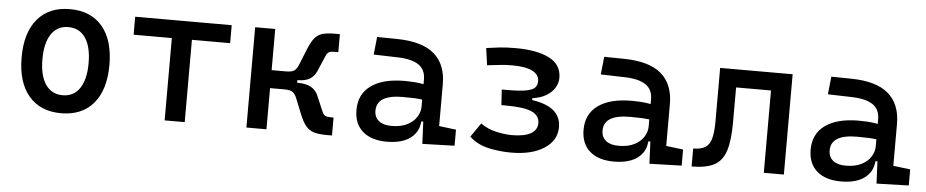

<svg xmlns="http://www.w3.org/2000/svg" viewBox="-36 -752 4760 987"><g transform="rotate(5 2344.0 -258.5)"><path d="M293 9.8Q185.5 9.8 126 -60.5Q66.4 -130.9 66.4 -258.8Q66.4 -387.2 126 -457.3Q185.5 -527.3 293 -527.3Q400.9 -527.3 460.2 -457.3Q519.5 -387.2 519.5 -258.8Q519.5 -130.9 460.2 -60.5Q400.9 9.8 293 9.8ZM293 -83Q350.1 -83 381.1 -128.9Q412.1 -174.8 412.1 -258.8Q412.1 -343.3 381.1 -388.9Q350.1 -434.6 293 -434.6Q235.8 -434.6 204.8 -388.9Q173.8 -343.3 173.8 -258.8Q173.8 -174.8 204.8 -128.9Q235.8 -83 293 -83Z M827.1 0V-517.6H930.7V0ZM629.9 -424.8V-517.6H1127.9V-424.8Z M1433.6 -265.6 1426.3 -305.2Q1457.5 -305.2 1470 -314.7Q1482.4 -324.2 1490.7 -345.2L1524.4 -428.7Q1539.6 -466.3 1555.7 -486.1Q1571.8 -505.9 1595.7 -512.9Q1619.6 -520 1657.7 -520H1686V-427.2H1665Q1647 -427.2 1637.7 -422.4Q1628.4 -417.5 1621.6 -400.9L1587.4 -320.8Q1575.2 -293 1552 -279.3Q1528.8 -265.6 1489.3 -265.6ZM1249 0V-517.6H1352.5V0ZM1345.2 -212.4V-305.2H1488.8V-212.4ZM1662.6 2.4Q1624.5 2.4 1599.4 -4.6Q1574.2 -11.7 1556.9 -31.5Q1539.6 -51.3 1524.4 -88.9L1490.7 -172.4Q1482.4 -193.4 1470 -202.9Q1457.5 -212.4 1426.3 -212.4L1433.6 -252H1494.1Q1573.2 -252 1597.2 -196.8L1631.3 -116.7Q1638.2 -100.1 1647.5 -95.2Q1656.7 -90.3 1674.8 -90.3H1690.9V2.4Z M2157.2 4.9 2150.4 -148.4 2136.7 -191.4V-325.2Q2136.7 -377 2100.3 -401.1Q2064 -425.3 1992.2 -427.2L1868.2 -430.7L1877.9 -522.5L1982.4 -521Q2110.8 -519 2173.1 -465.6Q2235.4 -412.1 2235.4 -309.6V-93.8L2323.2 -83V0ZM1974.6 9.8Q1893.6 9.8 1849.1 -29.3Q1804.7 -68.4 1804.7 -139.6Q1804.7 -221.7 1866 -265.6Q1927.2 -309.6 2039.1 -309.6Q2085.4 -309.6 2121.8 -304Q2158.2 -298.3 2186.5 -287.1L2165 -216.8Q2132.3 -224.1 2101.1 -225.3Q2069.8 -226.6 2037.1 -226.6Q1902.3 -226.6 1902.3 -144.5Q1902.3 -110.4 1925.5 -91.8Q1948.7 -73.2 1991.2 -73.2Q2039.6 -73.2 2072 -89.8Q2104.5 -106.4 2120.6 -132.3Q2136.7 -158.2 2136.7 -185.5V-242.2L2167 -109.4H2126L2142.6 -125Q2142.6 -80.1 2121.8 -50Q2101.1 -20 2063.5 -5.1Q2025.9 9.8 1974.6 9.8Z M2615.2 9.8Q2555.7 9.8 2498.3 -2.9Q2440.9 -15.6 2399.9 -53.7L2449.7 -126Q2484.9 -100.6 2530 -90.3Q2575.2 -80.1 2611.3 -80.1Q2675.8 -80.1 2709 -98.9Q2742.2 -117.7 2742.2 -153.8Q2742.2 -191.4 2702.9 -210.2Q2663.6 -229 2565.4 -229H2544.9L2539.6 -309.1H2566.9Q2634.3 -309.1 2667.5 -315.9Q2700.7 -322.8 2711.4 -335.7Q2722.2 -348.6 2722.2 -367.2Q2722.2 -401.9 2686.8 -419.7Q2651.4 -437.5 2582 -437.5Q2548.3 -437.5 2522 -434.3Q2495.6 -431.2 2453.6 -426.8L2441.4 -514.6Q2477.5 -519.5 2509.5 -523.4Q2541.5 -527.3 2592.8 -527.3Q2701.7 -527.3 2765.6 -495.4Q2829.6 -463.4 2829.6 -394Q2829.6 -367.7 2814.9 -343.3Q2800.3 -318.8 2771.5 -301.5Q2742.7 -284.2 2700.2 -278.3V-268.6Q2775.4 -257.8 2812.5 -226.1Q2849.6 -194.3 2849.6 -141.6Q2849.6 -73.2 2786.1 -31.7Q2722.7 9.8 2615.2 9.8Z M3329.1 4.9 3322.3 -148.4 3308.6 -191.4V-325.2Q3308.6 -377 3272.2 -401.1Q3235.8 -425.3 3164.1 -427.2L3040 -430.7L3049.8 -522.5L3154.3 -521Q3282.7 -519 3345 -465.6Q3407.2 -412.1 3407.2 -309.6V-93.8L3495.1 -83V0ZM3146.5 9.8Q3065.4 9.8 3021 -29.3Q2976.6 -68.4 2976.6 -139.6Q2976.6 -221.7 3037.8 -265.6Q3099.1 -309.6 3210.9 -309.6Q3257.3 -309.6 3293.7 -304Q3330.1 -298.3 3358.4 -287.1L3336.9 -216.8Q3304.2 -224.1 3272.9 -225.3Q3241.7 -226.6 3209 -226.6Q3074.2 -226.6 3074.2 -144.5Q3074.2 -110.4 3097.4 -91.8Q3120.6 -73.2 3163.1 -73.2Q3211.4 -73.2 3243.9 -89.8Q3276.4 -106.4 3292.5 -132.3Q3308.6 -158.2 3308.6 -185.5V-242.2L3338.9 -109.4H3297.9L3314.5 -125Q3314.5 -80.1 3293.7 -50Q3272.9 -20 3235.4 -5.1Q3197.8 9.8 3146.5 9.8Z M3546.4 0V-92.8Q3585.4 -92.8 3607.7 -106.2Q3629.9 -119.6 3639.2 -151.9Q3648.4 -184.1 3648.4 -241.2V-517.6H3738.8V-244.6Q3738.8 -150.4 3721.4 -97.2Q3704.1 -43.9 3662.1 -22Q3620.1 0 3546.4 0ZM3918.9 0V-517.6H4022.5V0ZM3673.8 -424.8V-517.6H4004.4V-424.8Z M4501 4.9 4494.1 -148.4 4480.5 -191.4V-325.2Q4480.5 -377 4444.1 -401.1Q4407.7 -425.3 4335.9 -427.2L4211.9 -430.7L4221.7 -522.5L4326.2 -521Q4454.6 -519 4516.8 -465.6Q4579.1 -412.1 4579.1 -309.6V-93.8L4667 -83V0ZM4318.4 9.8Q4237.3 9.8 4192.9 -29.3Q4148.4 -68.4 4148.4 -139.6Q4148.4 -221.7 4209.7 -265.6Q4271 -309.6 4382.8 -309.6Q4429.2 -309.6 4465.6 -304Q4502 -298.3 4530.3 -287.1L4508.8 -216.8Q4476.1 -224.1 4444.8 -225.3Q4413.6 -226.6 4380.9 -226.6Q4246.1 -226.6 4246.1 -144.5Q4246.1 -110.4 4269.3 -91.8Q4292.5 -73.2 4335 -73.2Q4383.3 -73.2 4415.8 -89.8Q4448.2 -106.4 4464.4 -132.3Q4480.5 -158.2 4480.5 -185.5V-242.2L4510.7 -109.4H4469.7L4486.3 -125Q4486.3 -80.1 4465.6 -50Q4444.8 -20 4407.2 -5.1Q4369.6 9.8 4318.4 9.8Z"/></g></svg>

Font: Cascadia Mono
Style: Regular
Weight: 400
Monospace: yes
Designer: Aaron Bell
Foundry: Saja Typeworks
Version: Version 2102.003